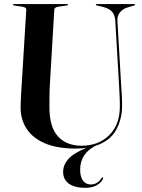

<svg xmlns="http://www.w3.org/2000/svg" viewBox="-20 -720 702 946"><path d="M566.5 -302.5 548 -617.5Q546.5 -643.5 534 -659.8Q521.5 -676 493 -684.5L457 -693Q452 -694.5 452 -697Q452 -700 456 -700H641.5Q645.5 -700 645.5 -697Q645.5 -694 639.5 -692.5L609 -683.5Q585 -676.5 571 -659Q557 -641.5 558.5 -618L576.5 -307.5Q578.5 -280.5 580 -254Q581.5 -227.5 581.5 -200Q581.5 -131.5 551 -77.8Q520.5 -24 450 -1.5Q375 37.5 375 115.5Q375 153 389.5 171Q404 189 428 189Q444.5 189 458.8 179.8Q473 170.5 480 157.5Q483 153 486.5 154.5Q489.5 156.5 487 162Q478.5 180 456 192.8Q433.5 205.5 399.5 205.5Q348 205.5 319.5 185Q291 164.5 291 126.5Q291 93.5 316.2 64.2Q341.5 35 405.5 8.5Q381.5 12 354 12Q261 12 200.5 -14.2Q140 -40.5 110.8 -86Q81.5 -131.5 81.5 -189.5Q81.5 -204 82.5 -227Q83.5 -250 85 -273.2Q86.5 -296.5 87.5 -313L109.5 -673Q110 -683.5 90 -687L49.5 -693Q43.5 -694 43.5 -697Q43.5 -700 48.5 -700H310.5Q315 -700 315 -697Q315 -694 309 -693L267 -687Q248 -684 247.5 -672L226.5 -316.5Q224 -278 223.8 -245.8Q223.5 -213.5 223.5 -192Q223.5 -93.5 265.8 -47.8Q308 -2 381.5 -2Q465.5 -2 518 -53.8Q570.5 -105.5 570.5 -195Q570.5 -228.5 569 -254.5Q567.5 -280.5 566.5 -302.5Z"/></svg>

Font: Fraunces 144pt SemiBold
Style: Regular
Weight: 600
Version: Version 1.000;[0bf87f6ff]